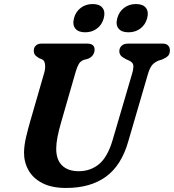

<svg xmlns="http://www.w3.org/2000/svg" viewBox="-20 -916 862 951"><path d="M538 -223 634 -550Q641.5 -575 640.5 -590.8Q639.5 -606.5 619.5 -616L605.5 -622Q586 -632 578.5 -640.8Q571 -649.5 571 -663.5Q571.5 -679 582.5 -689.5Q593.5 -700 615 -700H785.5Q803.5 -700 812.5 -690.8Q821.5 -681.5 821.5 -667.5Q821.5 -649 812.5 -639.5Q803.5 -630 783.5 -621.5L764.5 -615.5Q741.5 -605.5 730.8 -590.2Q720 -575 711.5 -545L615 -214.5Q581 -96 504.2 -40.5Q427.5 15 307.5 15Q236 15 189.8 -9Q143.5 -33 121 -73.2Q98.5 -113.5 99 -161.5Q99.5 -195.5 109 -236.2Q118.5 -277 128.5 -311L199.5 -557Q205.5 -578.5 203 -597.5Q200.5 -616.5 188.5 -622L173.5 -628Q158.5 -637 152.8 -645Q147 -653 147.5 -667Q147.5 -680.5 157.5 -690.2Q167.5 -700 185.5 -700H411.5Q449 -700 448.5 -669.5Q448.5 -656 440.2 -643.5Q432 -631 414.5 -624.5L395.5 -619.5Q379 -613.5 370.8 -599.8Q362.5 -586 355 -561L283 -311Q258.5 -227.5 258.5 -180.5Q258 -125 287.5 -96.5Q317 -68 370 -68Q428 -68 470.5 -103Q513 -138 538 -223ZM402 -756Q368 -756 353 -774.8Q338 -793.5 346.5 -826Q355 -858 380 -877Q405 -896 439 -896Q473 -896 487.8 -877Q502.5 -858 494 -826Q485.5 -794 460.8 -775Q436 -756 402 -756ZM616 -756Q582 -756 567 -774.8Q552 -793.5 561 -826Q569.5 -858 594.5 -877Q619.5 -896 653 -896Q688 -896 702.8 -877Q717.5 -858 709 -826Q700.5 -794 675.8 -775Q651 -756 616 -756Z"/></svg>

Font: Fraunces 9pt S100 SemiBold
Style: Italic
Weight: 600
Italic angle: -16°
Version: Version 1.000; ttfautohint (v1.8.3)